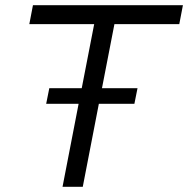

<svg xmlns="http://www.w3.org/2000/svg" viewBox="-20 -720 725 740"><path d="M158 -320H283L221 0H299L361 -320H498L510 -380H373L421 -627H671L685 -700H107L93 -627H343L295 -380H170Z"/></svg>

Font: Uncut Sans
Style: Italic
Weight: 400
Italic angle: -11°
Designer: Kasper Nordkvist
Foundry: UNCUT.wtf
Version: Version 1.304;Glyphs 3.2 (3246)